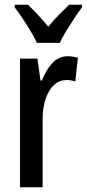

<svg xmlns="http://www.w3.org/2000/svg" viewBox="-20 -786 364 806"><path d="M265 -550Q274 -550 284.5 -548.5Q295 -547 307 -544L296 -444Q288 -447 278.5 -448.5Q269 -450 260 -450Q213 -450 185.5 -402Q158 -354 159 -280V0H64V-540H137L150 -448H156Q173 -493 200 -521.5Q227 -550 265 -550ZM135 -606Q120 -638 93.5 -680Q67 -722 42 -755V-766H97Q115 -750 138 -725Q161 -700 183 -674Q207 -704 226.5 -723Q246 -742 270 -766H324V-755Q309 -735 291.5 -708.5Q274 -682 257.5 -655Q241 -628 231 -606Z"/></svg>

Font: Noto Sans Telugu ExtraCondensed Medium
Style: Regular
Weight: 500
Width: 2
Designer: Jelle Bosma - Monotype Design Team
Foundry: Monotype Imaging Inc.
Version: Version 2.005; ttfautohint (v1.8.4.7-5d5b)